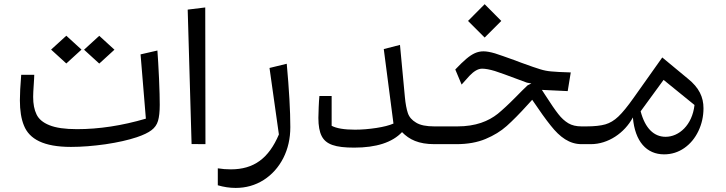

<svg xmlns="http://www.w3.org/2000/svg" viewBox="-20 -690 3477 919"><path d="M224.6 -452.6 297.4 -386.2 370.1 -452.6 297.4 -519ZM382.3 -452.1 455.1 -385.7 527.8 -452.1 455.1 -518.6ZM319.8 13.2C371.1 13.2 425.8 8.8 484.9 0.5C543.9 -8.3 593.8 -19.5 634.8 -33.2C666.5 -43.9 689.9 -55.2 705.1 -66.9C720.2 -78.1 731 -93.3 736.3 -111.3C741.7 -129.4 744.6 -155.3 744.6 -188C744.6 -215.8 743.7 -257.8 741.2 -314C738.8 -370.1 735.8 -414.6 733.4 -448.2L652.8 -429.7L678.2 -122.1C563.5 -88.4 453.6 -71.8 348.6 -71.8C291 -71.8 247.1 -78.1 216.3 -90.8C185.5 -103 165 -120.6 154.8 -142.6C144 -164.6 138.7 -192.4 138.7 -226.1C138.7 -238.3 139.6 -258.8 141.6 -286.6C143.1 -305.7 143.6 -320.8 144 -332H81.5C77.1 -278.3 75.2 -237.8 75.2 -210C75.2 -161.1 81.5 -120.6 94.7 -88.9C120.6 -24.4 188.5 13.2 319.8 13.2Z M897 -0.5 963.4 0 962.4 -654.3 878.4 -644Z M1022.5 196.8C1050.8 205.1 1079.1 209.5 1107.9 209.5C1157.2 209.5 1202.1 196.8 1242.2 171.4C1281.7 146 1313 111.3 1335.9 66.9C1358.4 22.5 1369.6 -26.9 1369.6 -81.5C1369.6 -159.7 1363.8 -260.7 1352.5 -384.8L1270 -364.7L1314.9 -46.4C1266.1 68.4 1194.8 120.6 1085 120.6C1064 120.6 1043.5 119.1 1022.5 115.7Z M1675.3 16.6C1781.2 16.6 1857.9 -8.3 1904.3 -57.6C1939 -22 1983.4 0 2059.1 0H2103V-85H2059.1C2020.5 -85 1991.2 -90.8 1971.7 -103C1951.7 -114.7 1938.5 -129.9 1932.1 -148.9C1925.8 -168 1920.9 -193.4 1918 -225.1L1894.5 -475.1L1816.9 -455.1L1863.3 -98.6C1843.3 -89.8 1816.4 -83 1781.7 -77.6C1747.1 -72.3 1712.9 -69.3 1679.2 -69.3C1627.4 -69.3 1590.3 -75.7 1567.4 -87.9V-230.5H1508.8C1507.3 -215.8 1506.3 -197.8 1505.4 -176.8C1504.4 -155.8 1503.9 -138.7 1503.9 -125.5C1503.9 -87.9 1509.3 -59.1 1519.5 -39.1C1540 1.5 1585 16.6 1675.3 16.6Z M2059.1 0H2164.6C2217.8 0 2264.6 -8.3 2304.2 -24.9C2343.8 -41.5 2377.4 -62 2405.3 -86.9C2433.1 -111.8 2467.3 -146 2506.8 -189.9L2527.3 -212.4C2563.5 -158.7 2592.8 -117.7 2615.7 -89.4C2660.6 -32.2 2706.5 0 2763.7 0H2808.1V-85H2763.7C2738.8 -85 2717.3 -89.8 2700.2 -100.1C2683.1 -110.4 2667 -125 2652.3 -144C2637.2 -163.1 2616.2 -193.8 2588.9 -236.3L2573.7 -259.8L2697.3 -253.9L2711.9 -343.3C2667.5 -344.7 2636.2 -346.2 2618.7 -348.1C2600.6 -349.6 2583 -353 2565.9 -358.4C2548.3 -363.8 2517.6 -374 2474.1 -390.1C2453.1 -398.4 2441.9 -402.3 2440.4 -402.8C2400.9 -417 2370.6 -427.7 2349.1 -434.6C2327.1 -440.9 2309.1 -444.3 2294.4 -444.3C2279.8 -444.3 2266.1 -441.4 2252.9 -435.5C2227.1 -423.8 2200.7 -400.9 2159.2 -357.4L2189.5 -285.2C2205.6 -303.7 2218.3 -317.9 2227.5 -327.6C2246.6 -347.2 2266.6 -361.3 2287.6 -361.3C2303.7 -361.3 2324.2 -357.4 2348.6 -350.1C2372.6 -342.3 2408.2 -329.6 2454.6 -312L2502 -294.4L2523.4 -290.5L2505.4 -281.7C2490.7 -268.1 2471.2 -248.5 2446.8 -223.6C2413.1 -189.5 2384.8 -163.6 2362.8 -145.5C2317.9 -109.9 2257.3 -85 2168.9 -85H2059.1ZM2220.2 -589.8 2299.8 -510.3 2379.4 -589.8 2299.8 -669.9Z M3009.3 -127.9C3019 -12.2 3075.2 48.8 3158.7 48.8C3194.3 48.8 3226.6 38.6 3255.4 18.6C3284.2 -1.5 3306.6 -28.8 3322.8 -62.5C3338.9 -96.2 3347.2 -132.8 3347.2 -171.9C3347.2 -224.6 3326.7 -270 3272.5 -313.5L3149.9 -415L3013.2 -222.2C2983.9 -180.7 2959.5 -150.9 2939.9 -132.3C2919.9 -113.3 2899.4 -101.1 2877.4 -94.7C2855.5 -88.4 2824.7 -85 2786.1 -85H2764.2V0H2808.1C2890.6 0 2969.2 -53.2 3009.3 -127.9ZM3304.2 -187.5C3293.5 -90.8 3229.5 -35.2 3166 -35.2C3109.9 -35.2 3067.9 -75.7 3046.4 -157.2L3156.2 -307.6Z"/></svg>

Font: SG Kara Light
Style: Regular
Weight: 400
Designer: Damoon Khanjanzadeh
Version: Version 1.000